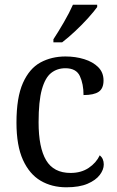

<svg xmlns="http://www.w3.org/2000/svg" viewBox="-20 -786 497 816"><path d="M262 10Q200 10 152.5 -18Q105 -46 77.5 -106.5Q50 -167 50 -265Q50 -372 77.5 -433.5Q105 -495 152 -520.5Q199 -546 258 -546Q301 -546 338 -534.5Q375 -523 397.5 -500.5Q420 -478 420 -444Q420 -410 399.5 -396Q379 -382 335 -382Q335 -429 319.5 -462.5Q304 -496 258 -496Q223 -496 197.5 -476Q172 -456 158 -406Q144 -356 144 -266Q144 -159 176 -105Q208 -51 280 -51Q325 -51 357 -72.5Q389 -94 404 -126Q421 -112 421 -87Q421 -65 404 -42.5Q387 -20 352 -5Q317 10 262 10ZM207 -619Q228 -651 251.5 -691.5Q275 -732 290 -766H393V-756Q381 -739 355.5 -710.5Q330 -682 299.5 -653.5Q269 -625 244 -606H207Z"/></svg>

Font: Noto Serif Hebrew SemiCondensed
Style: Regular
Weight: 400
Width: 4
Designer: Monotype Design Team
Foundry: Monotype Imaging Inc.
Version: Version 2.004; ttfautohint (v1.8.4.7-5d5b)